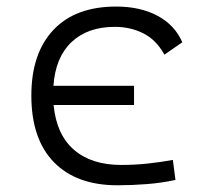

<svg xmlns="http://www.w3.org/2000/svg" viewBox="-20 -547 626 577"><path d="M333 9.8Q209.5 9.8 141.8 -59.8Q74.2 -129.4 74.2 -259.8Q74.2 -386.7 140.4 -457Q206.5 -527.3 329.1 -527.3Q401.9 -527.3 453.9 -499.3Q505.9 -471.2 527.8 -419.9L474.1 -382.8Q449.2 -427.7 410.4 -447Q371.6 -466.3 325.2 -466.3Q243.2 -466.3 194.8 -420.4Q146.5 -374.5 140.6 -289.1H382.8V-231.4H141.1Q149.4 -143.1 201.9 -97.2Q254.4 -51.3 344.7 -51.3Q384.3 -51.3 423.3 -55.4Q462.4 -59.6 499.5 -66.4L507.3 -6.3Q465.3 2.9 420.7 6.3Q376 9.8 333 9.8Z"/></svg>

Font: CaskaydiaCove NFP Light
Style: Regular
Weight: 300
Designer: Aaron Bell
Foundry: Saja Typeworks
Version: Version 2111.001; VTT 6.35;Nerd Fonts 3.1.1